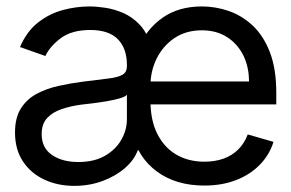

<svg xmlns="http://www.w3.org/2000/svg" viewBox="-20 -573 916 605"><path d="M624 11.7Q533.7 11.7 473.6 -33.2Q413.6 -78.1 399.4 -149.4L415 -420.9Q442.4 -482.4 492.9 -517.6Q543.5 -552.7 616.2 -552.7Q658.7 -552.7 700.2 -538.6Q741.7 -524.4 775.9 -492.7Q810.1 -460.9 830.3 -408.7Q850.6 -356.4 850.6 -280.3V-244.1H429.7V-316.4H764.6Q764.6 -362.8 746.3 -399.2Q728 -435.5 694.8 -456.5Q661.6 -477.5 616.2 -477.5Q565.9 -477.5 529.5 -452.9Q493.2 -428.2 473.6 -388.4Q454.1 -348.6 454.1 -303.7V-255.9Q454.1 -194.3 475.6 -151.4Q497.1 -108.4 535.4 -85.9Q573.7 -63.5 624 -63.5Q657.2 -63.5 684.1 -73Q710.9 -82.5 730.5 -101.8Q750 -121.1 760.7 -149.4L841.8 -126Q829.1 -85 798.8 -54Q768.6 -22.9 724.1 -5.6Q679.7 11.7 624 11.7ZM226.6 -62.5Q276.4 -62.5 310.5 -82Q344.7 -101.6 362.3 -132.6Q379.9 -163.6 379.9 -197.3V-274.4Q374.5 -268.1 356.7 -262.9Q338.9 -257.8 315.7 -253.9Q292.5 -250 270.5 -247.3Q248.5 -244.6 235.4 -243.2Q202.6 -238.8 174.3 -229.2Q146 -219.7 128.7 -201.2Q111.3 -182.6 111.3 -150.4Q111.3 -106.9 143.8 -84.7Q176.3 -62.5 226.6 -62.5ZM213.9 12.7Q162.1 12.7 119.6 -7.1Q77.1 -26.9 52.2 -64.5Q27.3 -102.1 27.3 -155.3Q27.3 -202.1 45.9 -231.4Q64.5 -260.7 95.5 -277.3Q126.5 -293.9 164.1 -302.2Q201.7 -310.5 239.3 -315.4Q289.1 -321.8 320.1 -325.4Q351.1 -329.1 365.5 -337.2Q379.9 -345.2 379.9 -365.2V-368.2Q379.9 -420.4 351.3 -449.5Q322.8 -478.5 264.6 -478.5Q205.6 -478.5 171.1 -452.4Q136.7 -426.3 123 -396.5L43 -424.8Q64.5 -474.6 100.3 -502.4Q136.2 -530.3 178.5 -541.5Q220.7 -552.7 261.7 -552.7Q283.7 -552.7 311.5 -548.6Q339.4 -544.4 367.4 -532.5Q395.5 -520.5 418.7 -496.8Q441.9 -473.1 454.1 -433.6L420.9 -99.6H414.1Q403.3 -69.3 374 -43.7Q344.7 -18.1 303.2 -2.7Q261.7 12.7 213.9 12.7Z"/></svg>

Font: Inter Tight
Style: Regular
Weight: 400
Designer: Rasmus Andersson
Foundry: rsms
Version: Version 3.002